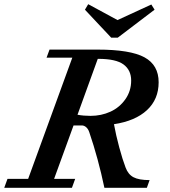

<svg xmlns="http://www.w3.org/2000/svg" viewBox="-53 -901 817 921"><path d="M480.5 -720.2 354.5 -854.5 370.1 -880.9 510.7 -804.7 672.9 -879.4 688.5 -854.5 511.7 -720.2ZM-32.7 0 -17.1 -43H82L293.9 -624.5H170.4L184.6 -663.1H414.6Q572.3 -663.1 640.1 -626Q708 -588.9 708 -506.3Q708 -424.8 652.1 -372.8Q596.2 -320.8 493.7 -305.2Q502.9 -253.9 519 -194.1Q535.2 -134.3 549.3 -97.7Q561.5 -64.5 587.4 -50.8Q613.3 -37.1 664.6 -37.1L651.4 0H447.8Q418.5 -140.1 375 -267.6Q370.1 -282.2 360.4 -290.8Q350.6 -299.3 339.4 -299.3H299.8L206.5 -43H307.6L292 0ZM418.5 -618.7H416L318.8 -350.6Q347.7 -345.2 381.3 -345.2Q432.6 -345.2 476.6 -365.2Q520.5 -385.3 548.3 -424.8Q576.2 -464.4 576.2 -514.6Q576.2 -564.5 539.8 -591.6Q503.4 -618.7 418.5 -618.7Z"/></svg>

Font: Elstob 6pt SemiBold
Style: Italic
Weight: 600
Italic angle: -20°
Designer: Peter S. Baker
Version: Version 1.015